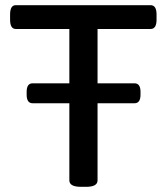

<svg xmlns="http://www.w3.org/2000/svg" viewBox="-20 -720 644 742"><path d="M293 2Q248 2 248 -23V-608H41Q19 -608 19 -644V-664Q19 -700 41 -700H562Q585 -700 585 -664V-644Q585 -608 562 -608H357V-23Q357 2 313 2ZM106 -321Q83 -321 83 -354V-365Q83 -398 106 -398H500Q523 -398 523 -365V-354Q523 -321 500 -321Z"/></svg>

Font: Asap Semi Expanded Medium
Style: Regular
Weight: 500
Width: 6
Designer: Pablo Cosgaya
Foundry: Omnibus-Type
Version: Version 3.001; ttfautohint (v1.8.4.7-5d5b)